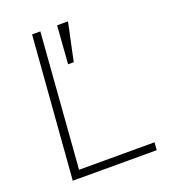

<svg xmlns="http://www.w3.org/2000/svg" viewBox="-130 -799 788 894"><g transform="rotate(-20 263.5 -352.5)"><path d="M493 0H77L132 -705H173L122 -38H496ZM310 -705 270 -517H242L256 -705Z"/></g></svg>

Font: Iunito ExtraLight
Style: Italic
Weight: 200
Italic angle: -4.541°
Designer: Vernon Adams
Foundry: Vernon Adams
Version: Version 2.001;November 30, 2019;FontCreator 12.0.0.2547 64-b